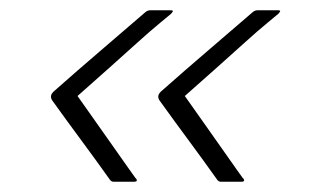

<svg xmlns="http://www.w3.org/2000/svg" viewBox="-20 -523 606 374"><path d="M410 -169Q406 -169 403 -173Q376 -211 347.5 -249.5Q319 -288 291 -327Q284 -337 295 -346Q339 -385 384 -423.5Q429 -462 473 -500Q476 -502 478 -502.5Q480 -503 481 -503Q487 -503 503 -503Q519 -503 521 -503Q527 -503 525.5 -500.5Q524 -498 522 -496Q521 -495 501.5 -479Q482 -463 455.5 -439Q429 -415 402 -391Q375 -367 357.5 -351.5Q340 -336 340 -336Q340 -336 351 -320.5Q362 -305 378.5 -281.5Q395 -258 412 -234Q429 -210 440.5 -193.5Q452 -177 453 -176Q455 -175 455.5 -172Q456 -169 450 -169Q448 -169 432 -169Q416 -169 410 -169ZM201 -169Q197 -169 194 -173Q167 -211 138.5 -249.5Q110 -288 82 -327Q75 -337 86 -346Q130 -385 175 -423.5Q220 -462 264 -500Q267 -502 269 -502.5Q271 -503 272 -503Q278 -503 294 -503Q310 -503 312 -503Q318 -503 316.5 -500.5Q315 -498 313 -496Q312 -495 292.5 -479Q273 -463 246.5 -439Q220 -415 193 -391Q166 -367 148.5 -351.5Q131 -336 131 -336Q131 -336 142 -320.5Q153 -305 169.5 -281.5Q186 -258 203 -234Q220 -210 231.5 -193.5Q243 -177 244 -176Q246 -175 246.5 -172Q247 -169 241 -169Q239 -169 223 -169Q207 -169 201 -169Z"/></svg>

Font: Glory ExtraLight
Style: Italic
Weight: 250
Italic angle: -12°
Version: Version 1.011